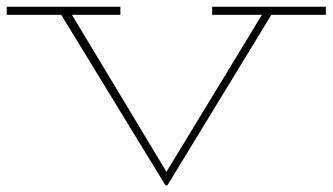

<svg xmlns="http://www.w3.org/2000/svg" viewBox="-25 -540 989 571"><path d="M473 11H467L157 -496H-5V-520H333V-496H189L470 -29L754 -496H606V-520H944V-496H782Z"/></svg>

Font: BhuTuka Expanded One
Style: Regular
Weight: 400
Designer: Erin McLaughlin
Version: Version 1.000; ttfautohint (v1.8.3)